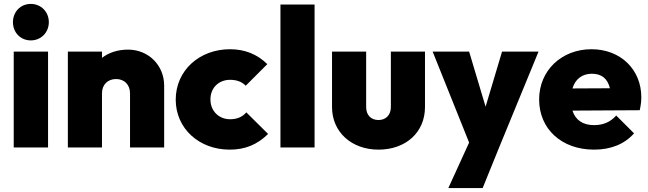

<svg xmlns="http://www.w3.org/2000/svg" viewBox="-20 -752 3305 979"><path d="M50 0H225V-489H50ZM46 -639C46 -587 84 -546 137 -546C190 -546 229 -587 229 -639C229 -691 190 -732 137 -732C84 -732 46 -691 46 -639Z M643 -276V0H817V-316C817 -418 738 -499 633 -499C581 -499 535 -484 500 -457V-489H326V0H500V-276C500 -321 530 -349 572 -349C613 -349 643 -321 643 -276Z M1151 11C1231 11 1292 -15 1347 -69L1236 -179C1217 -157 1191 -144 1153 -144C1097 -144 1053 -185 1053 -245C1053 -305 1096 -345 1153 -345C1188 -345 1213 -335 1233 -315L1343 -425C1292 -475 1229 -501 1153 -501C996 -501 876 -392 876 -244C876 -97 995 11 1151 11Z M1410 0H1584V-729H1410Z M1910 11C2049 11 2147 -77 2147 -206V-489H1973V-206C1973 -165 1947 -140 1910 -140C1872 -140 1847 -165 1847 -206V-489H1673V-206C1673 -79 1772 11 1910 11Z M2266 207H2441L2525 0L2726 -489H2540L2456 -208L2372 -489H2186L2372 -25Z M3009 11C3095 11 3164 -17 3213 -72L3122 -163C3093 -130 3056 -114 3009 -114C2952 -114 2914 -140 2899 -188L3242 -190C3248 -217 3250 -237 3250 -256C3250 -398 3144 -501 2996 -501C2843 -501 2729 -392 2729 -245C2729 -94 2844 11 3009 11ZM2899 -301C2913 -349 2949 -376 2998 -376C3048 -376 3078 -351 3090 -302Z"/></svg>

Font: MV Cash ExtraBold
Style: Regular
Weight: 800
Designer: Rodrigo Fuenzalida
Foundry: fragTYPE
Version: Version 1.100;Glyphs 3.1.2 (3151)